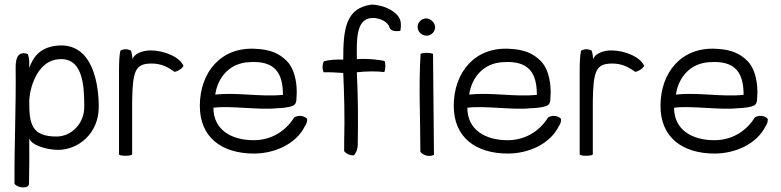

<svg xmlns="http://www.w3.org/2000/svg" viewBox="-20 -677 3391 834"><path d="M43 121C56 141 106 144 106 121C107 58 108 -14 107 -76C117 -46 181 -27 230 -26C318 -25 409 -95 409 -213C409 -302 387 -500 221 -478C149 -468 123 -425 107 -382V-405C107 -418 105 -430 101 -442C59 -457 48 -425 48 -386C50 -206 42 -57 43 121ZM107 -234C107 -292 140 -403 222 -418C341 -439 346 -306 346 -212C346 -143 293 -84 225 -84C117 -84 107 -140 107 -234Z M497 -6C502 2 550 1 554 -6V-236C556 -371 568 -401 639 -401C680 -401 709 -386 738 -365C753 -367 771 -379 777 -391C761 -429 694 -458 634 -458C600 -458 562 -444 555 -419C555 -432 553 -445 549 -457C535 -465 517 -465 503 -457C498 -438 497 -398 497 -373Z M848 -217C848 -79 945 -10 1083 -10C1171 -10 1266 -50 1305 -130C1311 -138 1315 -149 1314 -161C1300 -175 1276 -178 1258 -167C1217 -102 1153 -68 1082 -68C985 -68 907 -113 907 -209C977 -219 1110 -198 1183 -207C1183 -207 1228 -207 1253 -218C1272 -226 1267 -253 1269 -277C1269 -333 1254 -384 1226 -412C1193 -445 1155 -462 1090 -465C941 -474 848 -364 848 -217ZM915 -266C926 -342 978 -403 1062 -407C1175 -415 1209 -359 1209 -265C1112 -255 1011 -277 915 -266Z M1386 -363C1409 -364 1443 -362 1471 -360C1475 -267 1478 -176 1475 -59V-20C1483 -10 1498 -2 1516 -2C1526 -10 1534 -29 1534 -48C1536 -172 1535 -256 1530 -363C1570 -368 1619 -368 1649 -364C1655 -375 1655 -400 1651 -412C1635 -416 1579 -424 1530 -420C1530 -499 1523 -599 1600 -599C1631 -599 1665 -582 1672 -558C1677 -541 1701 -540 1719 -543C1721 -553 1722 -564 1721 -576C1719 -625 1644 -657 1594 -657C1480 -642 1471 -548 1471 -418C1445 -419 1408 -418 1386 -410C1380 -395 1379 -378 1386 -363Z M1794 -560C1794 -539 1812 -522 1833 -522C1853 -522 1870 -539 1870 -559C1870 -578 1851 -597 1831 -597C1811 -597 1794 -580 1794 -560ZM1806 -17C1818 -3 1842 6 1865 -4C1864 -120 1862 -327 1861 -443C1846 -449 1821 -449 1807 -443C1798 -300 1806 -170 1806 -17Z M1951 -217C1951 -79 2048 -10 2186 -10C2274 -10 2369 -50 2408 -130C2414 -138 2418 -149 2417 -161C2403 -175 2379 -178 2361 -167C2320 -102 2256 -68 2185 -68C2088 -68 2010 -113 2010 -209C2080 -219 2213 -198 2286 -207C2286 -207 2331 -207 2356 -218C2375 -226 2370 -253 2372 -277C2372 -333 2357 -384 2329 -412C2296 -445 2258 -462 2193 -465C2044 -474 1951 -364 1951 -217ZM2018 -266C2029 -342 2081 -403 2165 -407C2278 -415 2312 -359 2312 -265C2215 -255 2114 -277 2018 -266Z M2498 -6C2503 2 2551 1 2555 -6V-236C2557 -371 2569 -401 2640 -401C2681 -401 2710 -386 2739 -365C2754 -367 2772 -379 2778 -391C2762 -429 2695 -458 2635 -458C2601 -458 2563 -444 2556 -419C2556 -432 2554 -445 2550 -457C2536 -465 2518 -465 2504 -457C2499 -438 2498 -398 2498 -373Z M2849 -217C2849 -79 2946 -10 3084 -10C3172 -10 3267 -50 3306 -130C3312 -138 3316 -149 3315 -161C3301 -175 3277 -178 3259 -167C3218 -102 3154 -68 3083 -68C2986 -68 2908 -113 2908 -209C2978 -219 3111 -198 3184 -207C3184 -207 3229 -207 3254 -218C3273 -226 3268 -253 3270 -277C3270 -333 3255 -384 3227 -412C3194 -445 3156 -462 3091 -465C2942 -474 2849 -364 2849 -217ZM2916 -266C2927 -342 2979 -403 3063 -407C3176 -415 3210 -359 3210 -265C3113 -255 3012 -277 2916 -266Z"/></svg>

Font: Comica
Style: Rg
Weight: 400
Designer: Jasper
Foundry: KineticPlasma Fonts/Cannot Into Space Fonts
Version: Version 0.89